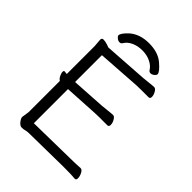

<svg xmlns="http://www.w3.org/2000/svg" viewBox="-247 -998 1133 1133"><g transform="rotate(45 319.0 -432.0)"><path d="M160 -779Q160 -797 197 -832Q245 -874 321 -874Q397 -874 441.5 -836Q486 -798 486 -780Q486 -772 475 -763Q464 -754 452.5 -754Q441 -754 435 -764Q421 -787 391 -801.5Q361 -816 322.5 -816Q284 -816 254 -801.5Q224 -787 211 -764Q205 -754 193.5 -754Q182 -754 171 -763Q160 -772 160 -779ZM472 -64Q510 -64 555 -67H556Q569 -67 578.5 -48.5Q588 -30 588 -14Q588 2 577 2H576Q552 -1 489 -1H473L195 3Q179 3 167.5 6.5Q156 10 141.5 10Q127 10 113 -7.5Q99 -25 99 -37L106 -84V-344Q95 -350 87 -366Q79 -382 79 -393Q79 -404 87 -404H89Q97 -402 106 -402V-634L102 -685Q102 -699 116 -699Q130 -699 149 -693Q168 -687 169 -686L440 -704Q463 -706 488.5 -709Q514 -712 525.5 -712Q537 -712 547 -694.5Q557 -677 557 -661.5Q557 -646 544 -646H482Q455 -646 441 -645L174 -627V-403L385 -416Q408 -418 433.5 -421Q459 -424 470.5 -424Q482 -424 492 -406.5Q502 -389 502 -373Q502 -357 489 -357H426Q400 -357 386 -356L174 -344V-59Z"/></g></svg>

Font: LXGW Bright GB
Style: Regular
Weight: 400
Designer: Christian Thalmann (Catharsis Fonts)
Foundry: LXGW / Christian Thalmann (Catharsis Fonts) / Fontworks Inc.
Version: Version 5.510